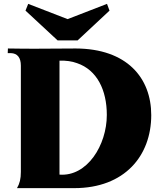

<svg xmlns="http://www.w3.org/2000/svg" viewBox="-20 -974 803 994"><path d="M68 0H364C626 0 763 -168 763 -378C763 -571 637 -722 372 -723C269 -723 182 -721 99 -722L21 -723L20 -699H36C70 -698 88 -676 88 -634V-84C88 -48 82 -24 68 0ZM288 -70V-660C322 -661 352 -657 379 -647C482 -612 533 -508 533 -379C533 -222 431 -59 288 -70ZM278 -765H382L547 -919L534 -954L330 -875L126 -954L112 -919Z"/></svg>

Font: Sinistre Bold
Style: Regular
Weight: 900
Designer: Jules Durand
Foundry: Collletttivo
Version: Version 69.420;Glyphs 3.2 (3217)